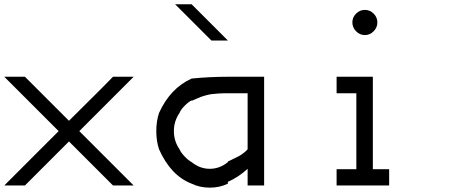

<svg xmlns="http://www.w3.org/2000/svg" viewBox="-48 -853 2068 883"><path d="M66.7 0H-28.3Q109.2 -136.7 138.3 -166.7L221.7 -250L-28.3 -500H66.7L269.2 -297.5Q272.5 -300.8 416.7 -444.2L471.7 -500H566.7L316.7 -250L566.7 0H471.7L269.2 -202.5Z M1090.8 -76.7Q1049.2 -38.3 1000 -16.7V-8.3Q962.5 10 916.7 10Q870.8 10 833.3 -8.3Q737.5 -45 683.3 -166.7Q670.8 -204.2 670.8 -250Q670.8 -295.8 683.3 -333.3Q735 -447.5 833.3 -491.7Q915 -500 1000 -500H1166.7V0H1090.8ZM1000 -107.5V-110Q1007.5 -114.2 1024.6 -122.1Q1041.7 -130 1050.8 -135Q1060 -140 1071.7 -148.8Q1083.3 -157.5 1090.8 -166.7V-424.2H1000Q975.8 -424.2 955.8 -422.9Q935.8 -421.7 924.2 -420Q912.5 -418.3 897.5 -414.2Q882.5 -410 877.1 -407.9Q871.7 -405.8 855.4 -398.8Q839.2 -391.7 833.3 -389.2V-391.7Q817.5 -383.3 800 -365.4Q782.5 -347.5 777.5 -333.3Q751.7 -295.8 751.7 -250Q751.7 -204.2 777.5 -166.7Q783.3 -152.5 800.4 -134.2Q817.5 -115.8 833.3 -107.5Q870.8 -76.7 916.7 -76.7Q962.5 -76.7 1000 -107.5ZM833.3 -833.3 1000 -666.7H924.2L757.5 -833.3Z M1589.6 -790.4Q1606.7 -807.5 1630 -807.5Q1653.3 -807.5 1670.4 -790.4Q1687.5 -773.3 1687.5 -750Q1687.5 -726.7 1670.4 -709.2Q1653.3 -691.7 1630 -691.7Q1606.7 -691.7 1589.6 -709.2Q1572.5 -726.7 1572.5 -750Q1572.5 -773.3 1589.6 -790.4ZM1741.7 0H1500V-75H1590.8V-424.2H1500V-500H1666.7V-75H1741.7Z"/></svg>

Font: 0xA000-Mono
Style: Mono
Weight: 400
Version: Version 0.1